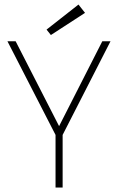

<svg xmlns="http://www.w3.org/2000/svg" viewBox="-20 -846 553 866"><path d="M209.5 -688 190 -712.5 334 -825.5 363.5 -788ZM230.5 -237.5 13.5 -660H50.5L246.5 -277L441.5 -660H478.5L262.5 -237.5V0H230.5Z"/></svg>

Font: League Spartan ExtraLight
Style: Regular
Weight: 200
Foundry: The League of Moveable Type
Version: Version 2.002